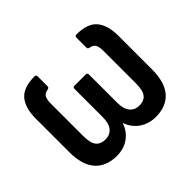

<svg xmlns="http://www.w3.org/2000/svg" viewBox="-117 -669 848 848"><g transform="rotate(-45 306.5 -245.0)"><path d="M185 8Q120 8 84 -32Q48 -72 48 -154V-361Q48 -429 77.5 -463.5Q107 -498 176 -498Q186 -498 186 -488V-426Q186 -418 177 -416Q156 -413 149 -400Q142 -387 142 -363V-159Q142 -115 157 -97Q172 -79 201 -79Q229 -79 245.5 -98.5Q262 -118 262 -159V-333Q262 -344 271 -344H343Q352 -344 352 -333V-159Q352 -118 368.5 -98.5Q385 -79 413 -79Q442 -79 456.5 -97Q471 -115 471 -159V-363Q471 -387 464 -400Q457 -413 436 -416Q428 -418 428 -426V-488Q428 -498 438 -498Q507 -498 536 -463.5Q565 -429 565 -361V-154Q565 -72 529.5 -32Q494 8 429 8Q386 8 353.5 -14Q321 -36 307 -75H305Q293 -38 261.5 -15Q230 8 185 8Z"/></g></svg>

Font: Sofia Sans Condensed SemiBold
Style: Regular
Weight: 600
Designer: Botio Nikoltchev, Ani Petrova
Foundry: lettersoup
Version: Version 4.101